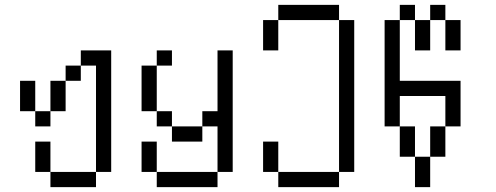

<svg xmlns="http://www.w3.org/2000/svg" viewBox="-20 -645 2040 790"><path d="M187.5 62.5V125H375V62.5ZM187.5 62.5Q187.5 62.5 187.5 -62.5H125Q125 -62.5 125 62.5ZM375 62.5H437.5Q437.5 62.5 437.5 -437.5H312.5V-375H250V-312.5H187.5Q187.5 -312.5 187.5 -187.5H125V-125H187.5V-187.5H250Q250 -187.5 250 -312.5H312.5V-375H375ZM125 -187.5Q125 -187.5 125 -312.5H62.5Q62.5 -312.5 62.5 -187.5Z M687.5 -375V-437.5H625V-375H562.5V-187.5H625V-125H687.5V-62.5H812.5V-125H687.5V-187.5H625V-375ZM625 62.5V125H875V62.5ZM625 62.5Q625 62.5 625 -62.5H562.5Q562.5 -62.5 562.5 62.5ZM875 62.5H937.5Q937.5 62.5 937.5 -437.5H875Q875 -437.5 875 -187.5H812.5V-125H875Z M1125 62.5V125H1375V62.5ZM1125 62.5Q1125 62.5 1125 -62.5H1062.5Q1062.5 -62.5 1062.5 62.5ZM1375 62.5H1437.5Q1437.5 62.5 1437.5 -562.5H1375Q1375 -562.5 1375 62.5ZM1062.5 -562.5Q1062.5 -562.5 1062.5 -437.5H1125Q1125 -437.5 1125 -562.5ZM1125 -562.5H1375V-625H1125Z M1687.5 0Q1687.5 0 1687.5 125H1750Q1750 125 1750 0ZM1687.5 0Q1687.5 0 1687.5 -125H1625Q1625 -125 1625 0ZM1750 0H1812.5Q1812.5 0 1812.5 -125H1750Q1750 -125 1750 0ZM1625 -125Q1625 -125 1625 -250H1812.5Q1812.5 -250 1812.5 -125H1875V-312.5H1625Q1625 -312.5 1625 -562.5H1562.5V-125ZM1687.5 -562.5Q1687.5 -562.5 1687.5 -437.5H1750Q1750 -437.5 1750 -562.5ZM1812.5 -562.5Q1812.5 -562.5 1812.5 -437.5H1875Q1875 -437.5 1875 -562.5ZM1625 -562.5H1687.5V-625H1625ZM1750 -562.5H1812.5V-625H1750Z"/></svg>

Font: Unifont
Style: Regular
Weight: 500
Version: Version 15.1.04